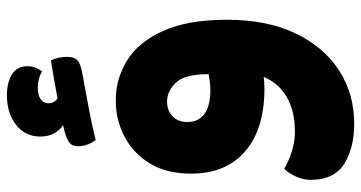

<svg xmlns="http://www.w3.org/2000/svg" viewBox="-264 -525 1042 554"><g transform="rotate(-90 257.0 -248.0)"><path d="M177 253Q107 253 61 224Q15 195 15 127Q15 107 24.5 85.5Q34 64 47 51Q71 65 98.5 73.5Q126 82 154 82Q234 82 279.5 39.5Q325 -3 327 -88L477 -114Q477 2 437.5 84Q398 166 330.5 209.5Q263 253 177 253ZM244 -435Q307 -435 360 -402Q413 -369 445 -298Q477 -227 477 -114L360 -16Q341 -12 320 -9Q299 -6 278 -6Q162 -6 97.5 -61.5Q33 -117 33 -218Q33 -288 62 -336Q91 -384 139.5 -409.5Q188 -435 244 -435ZM241 -287Q215 -287 198.5 -271Q182 -255 182 -229Q182 -195 206 -178.5Q230 -162 273 -162Q286 -162 298 -163.5Q310 -165 320 -167Q320 -236 295.5 -261.5Q271 -287 241 -287ZM259 -749Q296 -749 319.5 -734.5Q343 -720 343 -689Q343 -678 339 -667.5Q335 -657 328 -647Q320 -653 307 -656.5Q294 -660 282 -660Q259 -660 247.5 -651.5Q236 -643 236 -629Q236 -619 242 -610.5Q248 -602 262 -599L190 -578Q167 -587 153.5 -606Q140 -625 140 -653Q140 -696 173.5 -722.5Q207 -749 259 -749ZM360 -622Q365 -611 367.5 -599Q370 -587 370 -576Q370 -555 360.5 -546Q351 -537 325 -532Q278 -523 228 -514Q178 -505 130 -493Q123 -501 117.5 -515Q112 -529 112 -544Q112 -562 125 -570.5Q138 -579 160 -584Q193 -592 226.5 -598.5Q260 -605 293.5 -611Q327 -617 360 -622Z"/></g></svg>

Font: Baloo Bhaijaan 2 ExtraBold
Style: Regular
Weight: 800
Designer: Sanskriti Dholi, Noopur Datye and Ek Type
Foundry: Ek Type
Version: Version 1.701